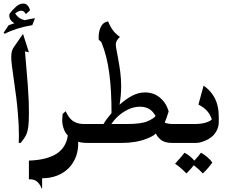

<svg xmlns="http://www.w3.org/2000/svg" viewBox="-33 -801 1306 1076"><path d="M129 -508 107 -513 113 -442Q125 -310 128 -234Q129 -214 129 -166Q129 -117 126 -96Q122 -61 112 -42Q105 -29 95.5 -16.5Q86 -4 83 0H72Q72 -3 72.5 -13.5Q73 -24 73 -42Q73 -101 67 -168Q61 -245 43 -365Q38 -399 34 -430.5Q30 -462 30 -481Q30 -504 34.5 -517Q39 -530 48 -542L96 -611ZM163 -699 148 -660Q58 -645 -6 -612L-13 -617L15 -659Q23 -663 32.5 -665.5Q42 -668 48 -671Q46 -672 39 -676.5Q32 -681 25.5 -691Q19 -701 19 -715Q19 -720 22 -726Q35 -743 55 -762Q75 -781 98 -781Q111 -781 119.5 -772.5Q128 -764 131.5 -755Q135 -746 135 -743L112 -722Q107 -732 100 -736.5Q93 -741 88 -741Q75 -741 64 -733.5Q53 -726 52 -726Q71 -695 106 -688Q135 -695 163 -699Z M514 -106V0H460Q422 0 405 -7Q407 37 393.5 74.5Q380 112 353 140Q326 168 287.5 183Q249 198 203 198V255H200Q193 234 176 218Q159 202 129 204V99Q226 96 282 62Q338 26 347 -42Q331 -57 322.5 -84.5Q314 -112 316 -134Q316 -144 318 -162L335 -178Q352 -139 376.5 -122.5Q401 -106 438 -106Z M1019 -106V0H932Q889 0 867.5 -18.5Q846 -37 841 -53Q841 -52 827.5 -42.5Q814 -33 790 -24Q730 0 648 0H497Q475 0 459.5 -15.5Q444 -31 444 -53Q444 -75 459.5 -90.5Q475 -106 497 -106H547Q562 -132 592 -167Q592 -293 580 -386Q567 -488 535 -565L520 -579Q520 -579 520 -598Q520 -612 524 -628Q536 -676 573 -681Q585 -651 600 -631Q615 -611 639 -594Q627 -583 621.5 -573Q616 -563 616 -549Q616 -544 618 -532Q619 -525 628 -477.5Q637 -430 641 -397Q646 -357 646 -317Q646 -267 637 -214Q675 -248 709.5 -265.5Q744 -283 780 -283Q835 -283 873 -245Q892 -226 902 -203.5Q912 -181 912 -176Q901 -140 890 -114Q908 -106 936 -106ZM839 -151Q827 -172 812 -184Q788 -203 752 -203Q716 -203 684 -187Q652 -171 629 -150Q614 -136 603.5 -123Q593 -110 591 -106H675Q759 -106 794 -121.5Q829 -137 839 -151Z M1001 55Q1032 71 1056 99Q1083 70 1093 55Q1111 64 1129.5 80Q1148 96 1157 110Q1133 143 1104 171Q1078 144 1053 125Q1036 147 1012 171Q971 130 948 117Q990 70 1001 55Z M1193 -117Q1193 -93 1183 -72.5Q1173 -52 1159 -39Q1141 -22 1113 -11Q1085 0 1066 0H1002Q980 0 964.5 -15.5Q949 -31 949 -53Q949 -75 964.5 -90.5Q980 -106 1002 -106H1058Q1106 -106 1134 -119Q1146 -124 1154 -131Q1139 -185 1079 -215L1108 -321Q1147 -294 1168 -256Q1193 -210 1193 -148Z"/></svg>

Font: Katibeh
Style: Regular
Weight: 400
Designer: Arabic design by Kourosh Beigpour, Latin design by Eduardo Tunni, engineering by Lasse Fister
Version: Version 1.000